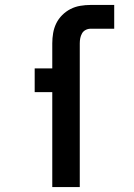

<svg xmlns="http://www.w3.org/2000/svg" viewBox="-20 -755 540 775"><path d="M191 0V-383H120V-479H191V-580Q191 -601 194.5 -621.5Q198 -642 207 -660.5Q216 -679 231 -694Q246 -709 264.5 -718.5Q283 -728 304 -731.5Q325 -735 345 -735H441V-639H345Q335 -639 325.5 -634Q316 -629 311 -620Q306 -611 304 -601Q302 -591 302 -580V0Z"/></svg>

Font: Iosevka Algr
Style: Bold
Weight: 700
Monospace: yes
Designer: Belleve Invis
Foundry: Belleve Invis
Version: Version 26.0.2; ttfautohint (v1.8.3)